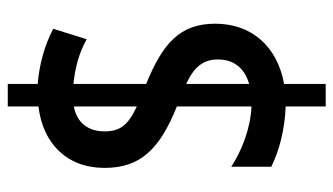

<svg xmlns="http://www.w3.org/2000/svg" viewBox="-202 -598 858 494"><g transform="rotate(-90 227.0 -351.0)"><path d="M200 -45V58H258V-49C357 -67 413 -135 413 -226C413 -317 363 -361 258 -404V-591C299 -587 337 -577 373 -557L400 -643C356 -666 307 -679 258 -683V-760H200V-681C106 -670 42 -609 42 -511C42 -419 90 -369 200 -325V-133C145 -135 86 -158 45 -185V-82C87 -61 143 -47 200 -45ZM200 -590V-428C153 -450 136 -470 136 -511C136 -552 157 -582 200 -590ZM258 -139V-301C301 -281 321 -258 321 -219C321 -181 301 -151 258 -139Z"/></g></svg>

Font: Noto Sans Khmer ExtraCondensed SemiBold
Style: Regular
Weight: 600
Width: 2
Designer: Danh Hong and the Monotype Design Team
Foundry: Monotype Imaging Inc.
Version: Version 2.004